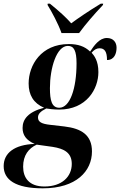

<svg xmlns="http://www.w3.org/2000/svg" viewBox="-92 -786 655 1046"><path d="M243 -606H339C374 -654 419 -706 469 -759L470 -766H457C391 -726 334 -687 296 -659C269 -690 233 -723 180 -766H168L167 -759C189 -724 227 -653 243 -606ZM141 240C324 240 409 146 409 39C409 -50 352 -86 259 -97L181 -106C136 -111 115 -121 115 -146C115 -165 128 -179 160 -195C171 -193 201 -189 230 -189C380 -189 444 -302 444 -393C444 -455 421 -483 407 -499C422 -516 435 -523 450 -523C477 -523 491 -506 491 -459C531 -459 543 -495 543 -526C543 -555 526 -579 490 -579C449 -579 420 -537 399 -505C369 -534 332 -546 283 -546C132 -546 64 -431 64 -331C64 -269 90 -224 148 -199C60 -176 31 -135 31 -89C31 -51 50 -22 97 -2C-14 2 -72 48 -72 119C-72 193 -8 240 141 240ZM231 -199C190 -199 180 -239 180 -306C180 -415 216 -536 278 -536C311 -536 325 -509 325 -441C325 -303 289 -199 231 -199ZM150 230C67 230 34 183 34 122C34 60 64 22 108 2L194 14C259 24 299 47 299 107C299 176 246 230 150 230Z"/></svg>

Font: Noto Serif Display Condensed
Style: Bold Italic
Weight: 700
Width: 3
Italic angle: -12°
Designer: Monotype Design Team
Foundry: Monotype Imaging Inc.
Version: Version 2.009